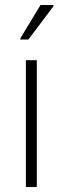

<svg xmlns="http://www.w3.org/2000/svg" viewBox="-20 -752 252 772"><path d="M84 0V-510H128V0ZM62 -593V-598L143 -732H195V-727L94 -593Z"/></svg>

Font: Saira SemiCondensed ExtraLight
Style: Regular
Weight: 250
Width: 4
Designer: Hector Gatti with collaboration of the Omnibus-Type team
Foundry: Omnibus-Type
Version: Version 1.101